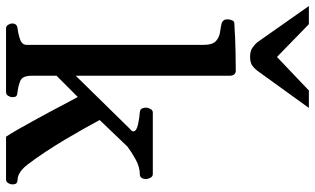

<svg xmlns="http://www.w3.org/2000/svg" viewBox="-264 -818 1041 635"><g transform="rotate(90 256.5 -500.5)"><path d="M33.2 0Q24.9 0 20.8 -7.3Q16.6 -14.6 16.6 -20Q16.6 -36.1 32.7 -38.1Q50.8 -40 69.1 -46.4Q87.4 -52.7 87.4 -68.4V-652.8Q87.4 -683.1 74.7 -694.3Q62 -705.6 44.9 -707.8Q27.8 -710 14.6 -713.4Q9.8 -715.8 6.3 -719.7Q2.9 -723.6 2.9 -732.9Q2.9 -738.8 5.9 -746.6Q8.8 -754.4 14.6 -754.9Q67.4 -758.3 109.9 -759Q152.3 -759.8 174.8 -759.8Q178.7 -759.8 183.8 -755.9Q189 -752 189.5 -740.2V-230.5L366.7 -411.1Q373.5 -416 373.5 -420.9Q373.5 -431.2 351.1 -436.3Q328.6 -441.4 310.1 -442.4Q300.8 -443.4 297.9 -449.5Q294.9 -455.6 294.9 -463.4Q294.9 -468.8 299.1 -477.1Q303.2 -485.4 311.5 -485.4H514.6Q522.9 -485.4 527.1 -477.1Q531.2 -468.8 531.2 -463.4Q531.2 -454.6 527.3 -448.5Q523.4 -442.4 515.1 -442.4Q491.7 -442.4 467 -429Q442.4 -415.5 423.8 -401.4L335.9 -309.6Q346.7 -289.6 363 -260.3Q379.4 -231 399.4 -197.3Q419.4 -163.6 440.7 -131.3Q461.9 -99.1 482.4 -72.3Q493.7 -57.1 506.6 -47.9Q519.5 -38.6 532.7 -38.1Q541 -38.1 544.9 -34.4Q548.8 -30.8 548.8 -20Q548.8 -14.6 544.7 -7.3Q540.5 0 532.2 0H391.1Q380.4 -16.1 367.2 -39.3Q354 -62.5 339.4 -88.9Q324.7 -115.2 310.3 -142.3Q295.9 -169.4 283 -193.8Q270 -218.3 259.8 -237.3L189.5 -167V-84.5Q189.5 -53.7 207 -46.9Q224.6 -40 242.7 -38.1Q252.9 -37.1 256.6 -34.2Q260.3 -31.2 260.3 -20Q260.3 -14.6 256.1 -7.3Q252 0 243.7 0ZM127.4 -807.1Q108.4 -807.1 97.4 -814.5Q86.4 -821.8 78.1 -832L-41 -1001.5H19L127.4 -896L238.3 -1001.5H295.9L176.8 -836.4Q168.5 -824.2 157.7 -815.7Q147 -807.1 127.4 -807.1Z"/></g></svg>

Font: Gelasio Medium
Style: Regular
Weight: 500
Designer: Eben Sorkin
Foundry: Eben Sorkin
Version: Version 1.008